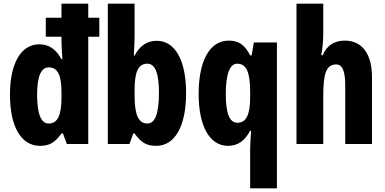

<svg xmlns="http://www.w3.org/2000/svg" viewBox="-20 -780 2087 1040"><path d="M197 10C250 10 279 -10 313 -57H321L342 0H458V-581H518V-684H458V-760H313V-684H228V-581H313V-559C313 -538 315 -505 318 -459H313C283 -515 243 -540 193 -540C94 -540 34 -438 34 -267C34 -96 93 10 197 10ZM243 -111C203 -111 181 -162 181 -267C181 -365 202 -415 244 -415C292 -415 313 -374 313 -281V-253C313 -154 292 -111 243 -111Z M709 -579V-760H564V0H681L702 -57H709C746 -5 777 10 826 10C929 10 988 -99 988 -276C988 -454 928 -559 829 -559C779 -559 739 -535 709 -479H705C707 -524 709 -558 709 -579ZM778 -435C821 -435 841 -382 841 -278C841 -165 820 -111 779 -111C730 -111 709 -157 709 -263V-293C709 -386 727 -435 778 -435Z M1335 31V240H1480V-550H1355L1343 -480H1335C1304 -540 1271 -560 1219 -560C1117 -560 1056 -453 1056 -271C1056 -96 1116 10 1215 10C1266 10 1305 -15 1335 -72H1340C1337 -24 1335 10 1335 31ZM1266 -115C1224 -115 1203 -165 1203 -269C1203 -381 1225 -435 1265 -435C1314 -435 1335 -390 1335 -282V-254C1335 -159 1314 -115 1266 -115Z M1731 -605V-760H1586V0H1731V-258C1731 -377 1745 -431 1801 -431C1835 -431 1850 -394 1850 -316V0H1995V-361C1995 -488 1942 -560 1847 -560C1790 -560 1750 -533 1728 -481H1720C1728 -521 1731 -563 1731 -605Z"/></svg>

Font: Noto Sans Thai Looped ExtraCondensed ExtraBold
Style: Regular
Weight: 800
Width: 2
Designer: Sasikarn Vongin, Ben Mitchell
Foundry: The Fontpad Ltd
Version: Version 1.001